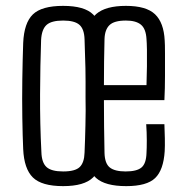

<svg xmlns="http://www.w3.org/2000/svg" viewBox="-20 -627 628 654"><path d="M195 7Q122 7 92 -22.5Q62 -52 59 -119Q57 -163 56 -226.5Q55 -290 56 -357Q57 -424 59 -481Q62 -549 92 -578Q122 -607 195 -607Q268 -607 297.5 -577.5Q327 -548 330 -481Q332 -430 332.5 -367.5Q333 -305 332.5 -240.5Q332 -176 330 -119Q327 -52 297 -22.5Q267 7 195 7ZM195 -43Q236 -43 251.5 -58Q267 -73 268 -107Q272 -198 272 -296.5Q272 -395 268 -493Q267 -528 250.5 -542.5Q234 -557 195 -557Q155 -557 138.5 -542Q122 -527 120 -491Q117 -406 116.5 -305.5Q116 -205 121 -109Q122 -73 138.5 -58Q155 -43 195 -43ZM478 -204H540Q541 -185 541.5 -156.5Q542 -128 541 -112Q537 -48 508.5 -20.5Q480 7 410 7Q338 7 307 -21Q276 -49 274 -112Q273 -164 272 -229Q271 -294 271.5 -361Q272 -428 274 -487Q276 -552 308 -579.5Q340 -607 409 -607Q478 -607 508 -578.5Q538 -550 541 -489Q542 -478 542 -444.5Q542 -411 542 -368.5Q542 -326 540 -286H334Q334 -242 334.5 -196.5Q335 -151 336 -106Q337 -70 354 -56.5Q371 -43 408 -43Q446 -43 462 -56.5Q478 -70 479 -106Q480 -121 480 -148.5Q480 -176 478 -204ZM409 -557Q369 -557 353 -541.5Q337 -526 336 -494Q335 -456 334.5 -417.5Q334 -379 334 -337H479Q480 -369 480.5 -401Q481 -433 480.5 -458Q480 -483 479 -494Q477 -529 460 -543Q443 -557 409 -557Z"/></svg>

Font: Big Shoulders Text Light
Style: Regular
Weight: 300
Designer: Patric King
Foundry: XO Type Co
Version: Version 1.000; ttfautohint (v1.8.2)